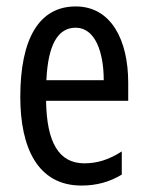

<svg xmlns="http://www.w3.org/2000/svg" viewBox="-20 -566 458 596"><path d="M215 -546C102 -546 43 -447 43 -265C43 -109 96 10 233 10C279 10 320 -1 358 -24V-96C318 -70 281 -59 242 -59C163 -59 125 -123 123 -253H378V-309C378 -442 325 -546 215 -546ZM215 -480C275 -480 302 -405 302 -317H124C129 -428 160 -480 215 -480Z"/></svg>

Font: Noto Sans Sinhala ExtraCondensed
Style: Regular
Weight: 400
Width: 2
Designer: Jelle Bosma - Monotype Design Team
Foundry: Monotype Imaging Inc.
Version: Version 2.006